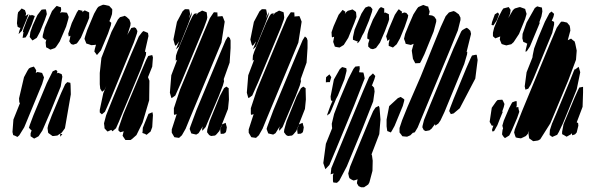

<svg xmlns="http://www.w3.org/2000/svg" viewBox="-20 -594 2527 816"><path d="M439 -451 409 -380 392 -360 387 -367 381 -375 383 -386 388 -404 381 -403 368 -402 357 -406 347 -409 343 -419 339 -429 342 -440 351 -467 380 -536 393 -559 398 -565 406 -569 418 -574 426 -573 444 -569 457 -555V-547L456 -534L451 -519L445 -504L453 -497L451 -486ZM261 -481 234 -418 220 -397 214 -390 200 -385 194 -383 184 -389 176 -393 175 -403 174 -414 177 -426 172 -425 161 -435 162 -445 170 -476 201 -547 215 -563 221 -569 229 -566 239 -563 240 -552 236 -538 242 -542 256 -541 264 -540 267 -535 272 -522 270 -512ZM88 -500 79 -478 73 -463 59 -449 62 -462 68 -479 66 -475 61 -477 55 -480 52 -495 55 -532 57 -542 63 -548 72 -558 86 -551 91 -536 88 -525V-526L95 -530L101 -535L99 -527ZM170 -508 150 -459 140 -440 136 -433 118 -422 113 -428 106 -437 107 -442 109 -458 119 -486 139 -530 152 -547 157 -553 166 -554H175L177 -546L179 -534ZM352 -500 324 -434 311 -415 306 -409 291 -404 282 -407 274 -419 276 -424 279 -440V-442L272 -439L270 -451L285 -496L307 -542L314 -552L331 -548L329 -542L340 -550L351 -545L359 -541V-532V-518ZM115 -490 97 -448 89 -435 76 -433 77 -439 79 -453 81 -458 77 -456 79 -468 96 -513 106 -532 112 -527 114 -531 128 -526 125 -518ZM549 -414 452 -178 435 -139 426 -119 413 -108 404 -116V-127L419 -198L432 -229L424 -212L414 -204L406 -217L404 -236V-284L411 -348L454 -459L481 -511L490 -521L505 -525L510 -527L518 -522L530 -511L535 -496L534 -485L521 -445L524 -451L534 -468L538 -475L551 -478L558 -474L564 -462L562 -452ZM579 -302 535 -196 506 -127 485 -76 473 -49 458 -36 453 -42 442 -37 437 -35 431 -41 424 -49V-54L422 -70L431 -104L459 -174L538 -365L570 -439L583 -456L589 -462L595 -460L609 -454L611 -441L596 -375L601 -372L600 -360ZM614 -168 586 -73 560 -20 542 -4 535 1H524H513L507 -8L501 -17L504 -30L506 -36L491 -32L483 -40L484 -50L504 -108L578 -285L601 -339L610 -356L618 -358L627 -360L630 -350L627 -311L609 -266L615 -251ZM159 -237 83 -53 62 -19 54 -12 44 -17 36 -20 33 -33 37 -86 65 -156 62 -159 61 -176 82 -266 97 -294 103 -303 110 -307 124 -311 130 -302 134 -295 132 -284 134 -285 139 -288 150 -286 159 -284 161 -279 167 -265 165 -257ZM238 -226 195 -120 160 -39 144 -15 135 -10 125 -5 119 -9 110 -15V-27L115 -42L113 -40L103 -51L107 -64L122 -104L179 -241L204 -291L218 -297L224 -291L222 -283L221 -281L226 -285L234 -282L242 -279L245 -268ZM281 -193 256 -49 243 -31 236 -26 245 -24 236 -13V-26L231 -23L224 -18L208 -16H203L192 -24L185 -29L184 -34L182 -50L185 -63L200 -103L240 -199L257 -236L266 -245L279 -242L280 -231ZM627 -54 620 -35 609 -26 603 -21 596 -25 585 -29 586 -35 587 -51 604 -93 611 -110 628 -117 630 -105Z M779 -490 761 -445 741 -396 728 -384 731 -392 739 -412 741 -418 732 -405 726 -399 723 -404 717 -426 732 -501 756 -546 766 -555H775L784 -554L786 -545L788 -534L783 -516L791 -533L796 -543L795 -538L794 -530ZM847 -477 750 -244 725 -188 714 -180 709 -177 707 -182 702 -200 708 -274 733 -340 727 -336V-344L728 -358L734 -376L785 -499L798 -525L805 -535L816 -538L815 -530L821 -539L834 -546L839 -549L850 -545L858 -542L859 -537L861 -520L859 -510ZM921 -413 787 -91 769 -47 753 -19 741 -8 727 -10 721 -11 717 -18 710 -30V-44L731 -109L725 -107L720 -106L719 -112V-134L745 -213L846 -456L872 -517L884 -535L889 -542L904 -541V-536L905 -522L906 -524L920 -525L925 -526L928 -520L935 -502ZM910 -186 884 -125 854 -54 840 -38 839 -46 842 -57 824 -28 814 -22 801 -25 793 -27 790 -35 786 -46 789 -56 815 -126 914 -364 931 -404 939 -423 949 -439 957 -432 960 -422V-390L956 -328L931 -258L932 -248L927 -230ZM932 -26 918 -25 917 -33 916 -45 921 -57 923 -64 912 -37 900 -23 894 -18 877 -16 869 -20 860 -32 861 -43 871 -79 914 -185 932 -219 942 -226 952 -219V-209L953 -171L949 -131L923 -65L939 -72L941 -64L944 -53L942 -40L940 -32Z M1106 -490 1088 -445 1068 -396 1055 -384 1058 -392 1066 -412 1068 -418 1059 -405 1053 -399 1050 -404 1044 -426 1059 -501 1083 -546 1093 -555H1102L1111 -554L1113 -545L1115 -534L1110 -516L1118 -533L1123 -543L1122 -538L1121 -530ZM1174 -477 1077 -244 1052 -188 1041 -180 1036 -177 1034 -182 1029 -200 1035 -274 1060 -340 1054 -336V-344L1055 -358L1061 -376L1112 -499L1125 -525L1132 -535L1143 -538L1142 -530L1148 -539L1161 -546L1166 -549L1177 -545L1185 -542L1186 -537L1188 -520L1186 -510ZM1248 -413 1114 -91 1096 -47 1080 -19 1068 -8 1054 -10 1048 -11 1044 -18 1037 -30V-44L1058 -109L1052 -107L1047 -106L1046 -112V-134L1072 -213L1173 -456L1199 -517L1211 -535L1216 -542L1231 -541V-536L1232 -522L1233 -524L1247 -525L1252 -526L1255 -520L1262 -502ZM1237 -186 1211 -125 1181 -54 1167 -38 1166 -46 1169 -57 1151 -28 1141 -22 1128 -25 1120 -27 1117 -35 1113 -46 1116 -56 1142 -126 1241 -364 1258 -404 1266 -423 1276 -439 1284 -432 1287 -422V-390L1283 -328L1258 -258L1259 -248L1254 -230ZM1259 -26 1245 -25 1244 -33 1243 -45 1248 -57 1250 -64 1239 -37 1227 -23 1221 -18 1204 -16 1196 -20 1187 -32 1188 -43 1198 -79 1241 -185 1259 -219 1269 -226 1279 -219V-209L1280 -171L1276 -131L1250 -65L1266 -72L1268 -64L1271 -53L1269 -40L1267 -32Z M1823 -460 1784 -364 1770 -335 1765 -326 1745 -325 1735 -344 1730 -379 1738 -408 1731 -405 1726 -403 1712 -406 1704 -408 1702 -416 1697 -429 1702 -450 1717 -487 1737 -533 1753 -558 1758 -564 1774 -571 1779 -573 1792 -568 1800 -566 1801 -561 1806 -545 1804 -535 1802 -530H1803L1817 -528L1826 -523L1834 -511V-502ZM1548 -506 1528 -458 1522 -447 1521 -446 1511 -424 1505 -415 1498 -410 1500 -418 1501 -421 1498 -418 1488 -422 1480 -425V-436L1487 -468L1516 -536L1528 -555L1533 -562L1546 -567L1555 -565L1563 -555L1561 -544ZM1616 -462 1595 -413 1578 -390 1565 -385 1555 -387 1545 -396V-409L1550 -425L1541 -430V-436L1542 -449L1547 -467L1565 -511L1591 -557L1599 -564L1613 -558V-552V-541L1612 -539L1617 -541L1628 -536L1633 -533V-527L1634 -512L1630 -499ZM1700 -480 1680 -431 1666 -406 1650 -392 1640 -396 1632 -399V-410L1636 -427L1626 -420L1625 -426L1621 -440L1625 -450L1632 -470L1658 -531L1670 -549L1675 -555L1682 -549L1689 -544L1687 -537L1698 -541L1707 -539L1715 -529L1713 -518ZM1486 -497 1460 -433 1441 -403 1428 -395 1423 -392 1411 -394 1403 -396 1400 -405 1396 -416 1400 -437V-438L1391 -435L1390 -440L1389 -457L1398 -483L1419 -531L1436 -552L1448 -544L1446 -536L1445 -534L1451 -542L1458 -548L1472 -552L1478 -554L1487 -548L1493 -543L1494 -534L1495 -522ZM1893 -384 1794 -146 1755 -52 1743 -32 1736 -29 1737 -32 1724 -19 1710 -13 1699 -14 1690 -15 1685 -22 1678 -31V-50L1689 -83L1712 -140L1768 -269L1820 -398L1853 -479L1874 -525L1888 -541L1901 -545L1908 -547L1915 -544L1930 -533L1937 -519V-509L1926 -465L1910 -426L1908 -421ZM1953 -322 1869 -118 1852 -82 1843 -69 1830 -60 1829 -65V-67L1814 -47L1805 -40L1789 -37L1781 -41L1775 -53L1776 -60L1782 -84L1808 -148L1907 -387L1940 -460L1945 -466L1957 -473L1964 -476L1971 -471L1979 -463L1982 -450L1963 -373L1966 -374L1965 -363ZM2000 -260 1934 -134 1908 -112 1896 -109 1889 -122 1893 -135 1908 -174 1962 -305 1980 -346 1986 -358 2000 -361H2006L2007 -356L2010 -339ZM1530 -261 1485 -146 1409 38 1380 107 1363 125 1361 120 1354 99 1365 17 1392 -50 1391 -53 1390 -68 1400 -110 1425 -175 1460 -258 1482 -301 1490 -311 1499 -312 1508 -313 1509 -302 1506 -287 1519 -286H1524L1526 -280ZM1444 -257 1416 -188 1408 -173 1404 -163 1389 -127 1382 -112 1370 -103 1372 -111 1384 -144 1393 -165 1387 -167 1386 -173 1385 -184 1399 -256 1424 -300 1434 -309 1442 -307 1452 -304 1453 -293ZM1566 -163 1521 -49 1454 113 1422 174 1412 183 1401 182 1396 181 1395 173V151L1398 143L1391 145L1385 147L1386 141L1388 121L1419 45L1524 -209L1549 -267L1565 -282L1575 -271L1571 -257L1560 -229L1562 -230L1570 -221L1572 -205ZM1380 -278 1388 -266 1383 -250 1382 -245H1373L1365 -244V-253L1366 -266ZM1692 -144 1657 -59 1646 -39 1641 -31 1634 -34 1626 -37 1625 -43 1623 -57V-86L1634 -143L1671 -177L1683 -182L1698 -172V-166ZM1563 132 1550 181 1545 190 1527 202H1515L1504 197L1497 185L1498 176L1500 168L1488 172L1482 173L1472 168L1465 163L1463 157L1460 143L1468 114L1486 70L1550 -85L1566 -122L1576 -137L1590 -144L1593 -136L1597 -86L1592 -24L1559 62L1561 67L1564 89Z M2268 -482 2232 -396 2220 -378 2214 -373V-381L2220 -406L2221 -408L2214 -412L2204 -416L2200 -431L2201 -450L2218 -498L2253 -560L2263 -567L2274 -564L2283 -562L2284 -556L2285 -545L2281 -524L2272 -499L2274 -497ZM2212 -514 2186 -450 2163 -415 2153 -406 2140 -403 2132 -401 2121 -404 2112 -407 2109 -414 2104 -426 2106 -439 2085 -431 2075 -440V-455L2080 -476L2098 -520L2113 -549L2119 -558L2142 -564L2150 -552L2148 -536L2140 -517L2160 -551L2168 -558L2185 -563L2190 -564L2204 -559L2212 -556L2214 -548L2218 -535ZM2327 -454 2248 -262 2235 -233 2225 -217 2213 -213 2210 -227 2218 -287 2243 -350 2244 -359 2250 -388 2267 -433 2296 -502 2315 -538 2324 -545 2335 -535 2332 -522 2325 -506 2327 -505 2335 -501V-490ZM2077 -486 2069 -488 2071 -500 2083 -533 2096 -541 2101 -534 2097 -522 2091 -507ZM2431 -379 2428 -340 2395 -252 2319 -70 2276 -2 2267 3 2254 5 2246 6 2229 -6 2228 -12 2226 -26 2229 -38 2223 -25 2215 -16 2205 -11 2194 -6 2180 -8 2172 -10 2169 -18 2165 -31 2168 -44 2200 -125 2316 -405 2346 -476 2360 -496 2365 -502H2373L2390 -498L2401 -485L2403 -475L2404 -464L2393 -423L2395 -424L2407 -430L2415 -423L2422 -418L2425 -408ZM2431 -214 2396 -127 2373 -71 2355 -33 2348 -21 2327 -12 2316 -20V-26L2317 -41L2326 -69L2327 -71L2345 -113L2405 -258L2419 -293L2424 -302L2425 -298L2426 -300L2439 -310L2441 -305L2446 -287ZM2412 -19 2410 -28 2406 -23 2397 -18 2388 -13 2378 -19 2369 -24V-34L2375 -66L2422 -179L2436 -210L2442 -222L2458 -225V-219V-201L2456 -140L2431 -74L2437 -71L2438 -60L2431 -31L2424 -23ZM2103 -85 2094 -62 2080 -37 2073 -35 2071 -42 2074 -52 2077 -60H2070L2061 -76L2070 -136L2089 -163L2095 -169L2110 -170H2115L2118 -165L2124 -152L2121 -139L2114 -119H2117L2114 -112ZM2178 -93 2157 -44 2148 -25 2144 -18 2126 -7 2120 -13 2114 -22V-27L2116 -43L2118 -47L2117 -52L2115 -60L2121 -81L2144 -135L2153 -152L2157 -159L2170 -164H2176V-155V-144L2174 -138L2183 -139L2184 -130L2187 -119Z"/></svg>

Font: Rubik Marker Hatch
Style: Regular
Weight: 400
Designer: Hubert and Fischer, NaN
Foundry: Hubert & Fischer, NaN
Version: Version 2.200